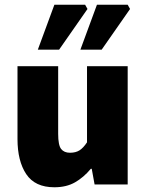

<svg xmlns="http://www.w3.org/2000/svg" viewBox="-20 -780 618 812"><path d="M210 12Q128 12 91 -43.5Q54 -99 54 -192V-500H226V-214Q226 -166 238.5 -150Q251 -134 276 -134Q300 -134 316 -144Q332 -154 348 -178V-500H520V0H380L368 -66H364Q334 -30 297.5 -9Q261 12 210 12ZM140 -570 210 -760H340L350 -742L230 -570ZM320 -570 390 -760H520L530 -742L410 -570Z"/></svg>

Font: Mada Black
Style: Regular
Weight: 900
Designer: Khaled Hosny
Version: Version 1.5